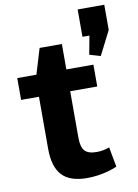

<svg xmlns="http://www.w3.org/2000/svg" viewBox="-92 -885 687 955"><g transform="rotate(-10 251.5 -407.0)"><path d="M270 10.1Q183.5 10.1 143.5 -32.9Q103.5 -75.9 103.5 -166.4V-518.4L148.8 -668.4H261.3V-195.8Q261.3 -148.4 278.8 -128.8Q296.3 -109.3 338.7 -109.3Q354.3 -109.3 370.8 -112.1Q387.4 -114.9 403.5 -121.4L422.2 -20.5Q401.9 -11.8 376.6 -4.7Q351.2 2.5 323.8 6.3Q296.4 10.1 270 10.1ZM13.3 -540H397.9V-429.8H13.3ZM502.9 -824.1V-696.7L441.6 -575.9L386.1 -592.2L421.5 -782.1L461.8 -686H368.4V-824.1Z"/></g></svg>

Font: Pathway Extreme 8pt Thin
Style: Regular
Weight: 100
Designer: Eduardo Rodriguez Tunni
Foundry: Eduardo Rodriguez Tunni
Version: Version 1.000